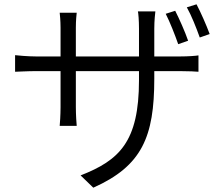

<svg xmlns="http://www.w3.org/2000/svg" viewBox="-20 -810 1040 891"><path d="M853 -621C839 -662 811 -725 793 -760L749 -746C768 -709 792 -648 807 -605ZM696 -548V-677C696 -716 700 -748 701 -757H620C622 -749 625 -716 625 -677V-548H332V-682C332 -715 335 -743 336 -751H257C258 -743 261 -713 261 -681V-548H149C108 -548 58 -553 50 -554V-477C60 -477 107 -480 149 -480H261V-313C261 -277 258 -234 257 -226H336C335 -234 332 -278 332 -313V-480H625V-438C625 -151 533 -66 354 4L413 61C639 -40 696 -175 696 -445V-480H813C856 -480 892 -478 901 -477V-553C890 -551 856 -548 813 -548ZM847 -776C868 -739 891 -681 907 -636L953 -652C938 -693 911 -754 892 -790Z"/></svg>

Font: Genne Gothic Normal
Style: Regular
Weight: 350
Designer: Ryoko NISHIZUKA (kana & ideographs); Paul D. Hunt (Latin, Greek & Cyrillic); Wenlong ZHANG (bopomofo); Sandoll Communica
Foundry: Adobe Systems Incorporated
Version: Version 1.004;PS 1.004;hotconv 16.6.51;makeotf.lib2.5.65220